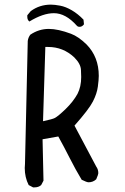

<svg xmlns="http://www.w3.org/2000/svg" viewBox="-20 -812 540 830"><path d="M129 -2H123L104 -12Q87 -45 87 -86L88 -103L100 -635Q102 -650 111 -662Q148 -687 191 -687Q231 -687 287 -666Q319 -654 354 -620Q407 -566 407 -484Q407 -468 403 -437.5Q399 -407 381.5 -373Q364 -339 302 -269L396 -92Q405 -80 405 -63Q405 -58 396 -37Q382 -24 363 -24Q355 -24 333 -35Q306 -80 282 -127.5Q258 -175 232 -222L164 -210L168 -31L158 -12Q147 -2 129 -2ZM166 -288Q208 -297 217 -302Q232 -310 264 -341Q296 -372 315 -406Q331 -437 331 -479Q331 -483 330 -509.5Q329 -536 301 -564Q253 -609 188 -609H176ZM324 -696 317 -697 312 -701Q264 -755 213 -755Q166 -755 107 -719Q98 -726 98 -739V-746L113 -764Q151 -792 200 -792Q216 -792 240 -787.5Q264 -783 290.5 -767.5Q317 -752 341 -727L343 -707Q335 -696 324 -696Z"/></svg>

Font: Xiaolai Mono SC
Style: Regular
Weight: 400
Monospace: yes
Designer: LXGW / Nozomi Seto
Version: Version 3.113;September 30, 2024